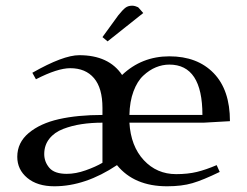

<svg xmlns="http://www.w3.org/2000/svg" viewBox="-20 -651 871 678"><path d="M41 -97.2Q41 -147.5 81.5 -181.4Q122.1 -215.3 188 -230.2Q253.9 -245.1 341.8 -245.1V-270Q341.8 -339.8 312 -375Q282.2 -410.2 228 -410.2Q183.1 -410.2 106.9 -371.1L94.2 -394Q203.1 -456.1 259.8 -456.1Q364.3 -456.1 411.1 -386.2Q480.5 -452.1 578.1 -452.1Q676.8 -452.1 734.4 -392.8Q792 -333.5 792 -223.1L699.2 -217.8H437Q441.9 -134.8 487.8 -85.4Q533.7 -36.1 602.1 -36.1Q643.1 -36.1 675.3 -43.9Q707.5 -51.8 745.1 -67.9L755.9 -43.9Q696.8 -15.1 659.4 -4.2Q622.1 6.8 569.8 6.8Q454.1 6.8 393.1 -67.9Q281.2 6.8 171.9 6.8Q111.8 6.8 76.4 -22.7Q41 -52.2 41 -97.2ZM136.2 -106.9Q136.2 -79.6 154.3 -58.3Q172.4 -37.1 215.8 -37.1Q247.6 -37.1 282.7 -49.6Q317.9 -62 341.8 -76.2V-217.8Q302.2 -217.8 268.1 -212.6Q233.9 -207.5 202.9 -195.6Q171.9 -183.6 154.1 -160.9Q136.2 -138.2 136.2 -106.9ZM341.8 -520 397.9 -597.2Q413.6 -616.7 423.1 -623.8Q432.6 -630.9 446.8 -630.9Q452.1 -630.9 457.8 -629.2Q463.4 -627.4 466.3 -626L469.2 -624L485.8 -605L359.9 -504.9ZM437 -245.1H694.8Q694.8 -422.9 578.1 -422.9Q553.7 -422.9 530.5 -413.3Q507.3 -403.8 486.1 -384Q464.8 -364.3 451.4 -328.4Q438 -292.5 437 -245.1Z"/></svg>

Font: Dehuti
Style: Bold
Weight: 700
Version: Version 1.2